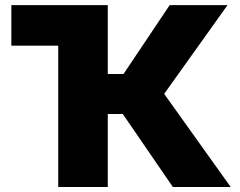

<svg xmlns="http://www.w3.org/2000/svg" viewBox="-20 -748 960 768"><path d="M308.6 -727.5V-565.4H25.4V-727.5ZM212.9 0V-727.5H411.1V-452.1H474.1L658.7 -727.5H890.1L636.7 -372.6L902.8 0H671.4L471.2 -292H411.1V0Z"/></svg>

Font: Inter 18pt Black
Style: Regular
Weight: 900
Designer: Rasmus Andersson
Foundry: rsms
Version: Version 4.001;git-66647c0bb